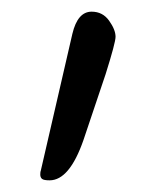

<svg xmlns="http://www.w3.org/2000/svg" viewBox="-20 -811 267 329"><path d="M65 -502Q55 -502 52 -504.5Q49 -507 49 -512Q49 -517 50 -519L104 -753Q113 -791 137 -791Q156 -791 167 -775.5Q178 -760 178 -748Q178 -738 161 -684L123 -571Q99 -502 65 -502Z"/></svg>

Font: Junicode SmExp
Style: Bold
Weight: 700
Width: 6
Designer: Peter S. Baker
Version: Version 2.205; ttfautohint (v1.8.4)